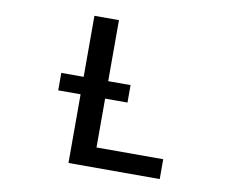

<svg xmlns="http://www.w3.org/2000/svg" viewBox="-79 -835 1158 941"><g transform="rotate(10 500.0 -365.0)"><path d="M206.1 -340.8V-427.7H317.4V-731.4H439.5V-427.7H550.8V-340.8H439.5V-97.7H771.5V1H317.4V-340.8Z"/></g></svg>

Font: Gen Shin Gothic Monospace Medium
Style: Regular
Weight: 500
Designer: [Source Han Sans]
Ryoko NISHIZUKA  (kana & ideographs); Paul D. Hunt (Latin, Greek & Cyrillic); Wenlong ZHANG  (bopomofo
Version: Version 1.002.20150607